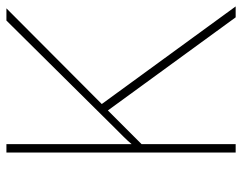

<svg xmlns="http://www.w3.org/2000/svg" viewBox="-98 -656 754 598"><g transform="rotate(-90 279.0 -357.0)"><path d="M558 0H524L234 -398L129 -293V0H103V-714H129V-324Q140 -337 153 -350Q166 -363 179 -376L514 -714H552L254 -417Z"/></g></svg>

Font: Noto Sans Khmer Thin
Style: Regular
Weight: 250
Version: Version 2.003